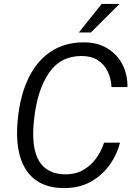

<svg xmlns="http://www.w3.org/2000/svg" viewBox="-20 -949 695 979"><path d="M307 10Q175 10 114 -81.5Q53 -173 71 -344Q83 -462.5 125 -550Q167 -637.5 238 -685.2Q309 -733 407.5 -733Q478 -733 528.2 -702Q578.5 -671 604.8 -619.2Q631 -567.5 630 -505H548.5Q546.5 -548.5 529.2 -584.5Q512 -620.5 479 -642Q446 -663.5 396 -663.5Q288 -663.5 229 -576.5Q170 -489.5 154 -342Q137.5 -198 178.5 -129Q219.5 -60 315 -60Q365 -60 404 -82.2Q443 -104.5 470 -141.2Q497 -178 510.5 -221.5H592Q577 -161.5 539.5 -108.8Q502 -56 443.8 -23Q385.5 10 307 10ZM498.5 -929H589.5L443.5 -783.5H382Z"/></svg>

Font: Public Sans Light
Style: Italic
Weight: 300
Italic angle: -8°
Designer: The Public Sans project authors (U.S. Web Design System). Libre Franklin designed by Pablo Impallari and Rodrigo Fuenzal
Version: Version 1.007; ttfautohint (v1.8.1) -l 8 -r 50 -G 200 -x 14 